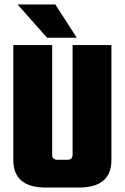

<svg xmlns="http://www.w3.org/2000/svg" viewBox="-20 -845 562 865"><path d="M307 -642H482V-124Q482 0 335 0H187Q40 0 40 -124V-642H215V-147Q215 -125 240 -125H282Q307 -125 307 -147ZM326 -675H192L59 -825H229Z"/></svg>

Font: Teko
Style: Bold
Weight: 700
Designer: Manushi Parikh, Jonny Pinhorn
Foundry: Indian Type Foundry
Version: Version 1.106;PS 1.0;hotconv 1.0.78;makeotf.lib2.5.61930; tt